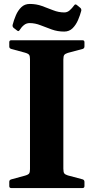

<svg xmlns="http://www.w3.org/2000/svg" viewBox="-20 -953 475 973"><path d="M37 0Q27 0 27 -10V-32Q27 -41 37 -44L107 -63Q124 -68 128 -74.5Q132 -81 132 -96V-653Q132 -668 128 -674.5Q124 -681 107 -686L37 -705Q27 -708 27 -717V-739Q27 -749 37 -749H398Q408 -749 408 -739V-718Q408 -708 399 -705L324 -685Q311 -681 306 -675Q301 -669 301 -651V-98Q301 -80 306 -74Q311 -68 324 -64L399 -44Q408 -41 408 -31V-10Q408 0 398 0ZM50 -811Q42 -817 44 -827Q50 -851 60.5 -875.5Q71 -900 88 -916.5Q105 -933 131 -933Q164 -933 193 -922.5Q222 -912 249.5 -901Q277 -890 306 -890Q321 -890 333 -900.5Q345 -911 356 -926Q361 -934 369 -928L386 -914Q393 -909 392 -899Q386 -876 375.5 -851.5Q365 -827 348 -810Q331 -793 305 -793Q272 -793 242.5 -803.5Q213 -814 185.5 -825Q158 -836 130 -836Q114 -836 101.5 -826Q89 -816 79 -800Q74 -792 67 -798Z"/></svg>

Font: Hahmlet
Style: Bold
Weight: 700
Designer: Minjoo Ham & Mark Frömberg
Foundry: hypertype
Version: Version 1.002; ttfautohint (v1.8.3)